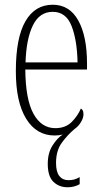

<svg xmlns="http://www.w3.org/2000/svg" viewBox="-20 -563 430 812"><path d="M266 229Q230 229 206 206Q182 183 182 130Q182 84 202 52.5Q222 21 245 6Q237 8 228.5 9Q220 10 211 10Q134 10 90.5 -61Q47 -132 47 -262Q47 -403 87.5 -473Q128 -543 203 -543Q274 -543 311 -476.5Q348 -410 348 -294V-269H87Q88 -143 121.5 -82Q155 -21 214 -21Q257 -21 283 -47Q309 -73 322 -104Q326 -102 329.5 -96.5Q333 -91 333 -80Q333 -64 322 -46Q311 -28 296 -18Q266 7 241.5 40.5Q217 74 217 126Q217 164 231 181.5Q245 199 269 199Q282 199 292.5 196.5Q303 194 317 186V216Q294 229 266 229ZM308 -299Q306 -394 282.5 -453.5Q259 -513 203 -513Q147 -513 119 -455.5Q91 -398 88 -299Z"/></svg>

Font: Noto Serif ExtraCondensed ExtraLight
Style: Regular
Weight: 200
Width: 2
Designer: Monotype Design Team
Foundry: Monotype Imaging Inc.
Version: Version 2.015